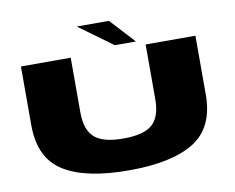

<svg xmlns="http://www.w3.org/2000/svg" viewBox="-88 -956 1313 1075"><g transform="rotate(-10 568.5 -419.0)"><path d="M562 3Q808 3 933 -75.5Q1058 -154 1058 -341V-675H775V-364Q775 -264 726.5 -221Q678 -178 562 -178Q446 -178 397.5 -221.5Q349 -265 349 -364V-675H66V-341Q66 -154 191 -75.5Q316 3 562 3ZM604.5 -701H724.5L595.5 -841H412.5Z"/></g></svg>

Font: Anybody ExtraExpanded Black
Style: Regular
Weight: 900
Width: 8
Version: Version 1.113;gftools[0.9.25]